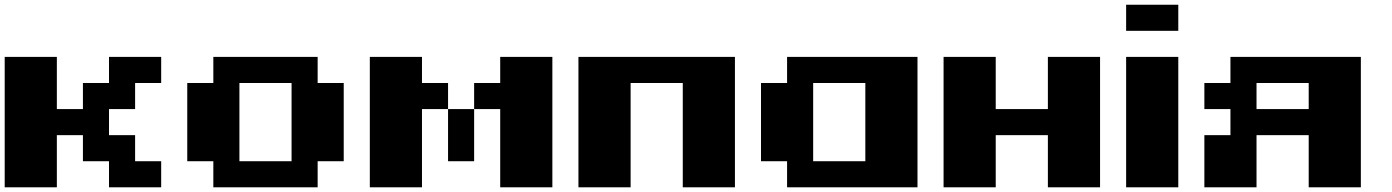

<svg xmlns="http://www.w3.org/2000/svg" viewBox="-20 -798 5929 818"><path d="M0 0V-555.6H222.2V-333.3H333.3V-444.4H444.4V-555.6H666.7V-444.4H555.6V-333.3H444.4V-222.2H555.6V-111.1H666.7V0H444.4V-111.1H333.3V-222.2H222.2V0Z M888.9 -111.1H777.8V-444.4H888.9V-555.6H1333.3V-444.4H1444.4V-111.1H1333.3V0H888.9ZM1222.2 -444.4H1000V-111.1H1222.2Z M2000 -111.1H1888.9V-333.3H2000ZM2111.1 -444.4V-555.6H2333.3V0H2111.1V-333.3H2000V-444.4ZM1777.8 -333.3V0H1555.6V-555.6H1777.8V-444.4H1888.9V-333.3Z M2888.9 0V-444.4H2666.7V0H2444.4V-555.6H3111.1V0Z M3444.4 -111.1H3666.7V-444.4H3444.4ZM3333.3 -111.1H3222.2V-444.4H3333.3V-555.6H3888.9V0H3333.3Z M4444.4 0V-222.2H4222.2V0H4000V-555.6H4222.2V-333.3H4444.4V-555.6H4666.7V0Z M4777.8 0V-555.6H5000V0ZM4777.8 -666.7V-777.8H5000V-666.7Z M5222.2 -333.3H5111.1V-444.4H5222.2V-555.6H5777.8V0H5555.6V-222.2H5333.3V0H5111.1V-222.2H5222.2ZM5555.6 -333.3V-444.4H5333.3V-333.3Z"/></svg>

Font: Pixeloid Sans
Style: Bold
Weight: 700
Monospace: yes
Designer: GGBot
Version: 0.3